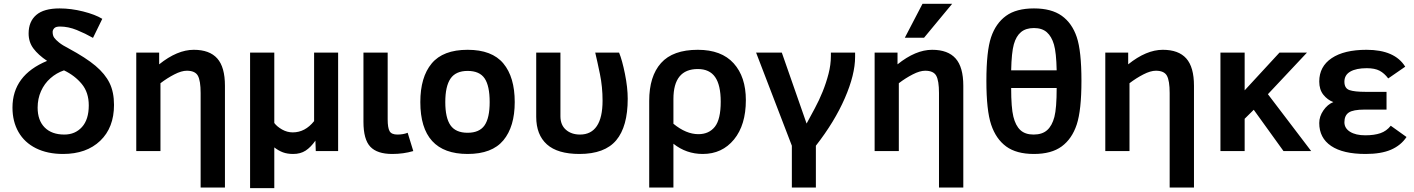

<svg xmlns="http://www.w3.org/2000/svg" viewBox="-20 -786 7358 999"><path d="M463.9 -588.9Q423.8 -611.8 379.4 -629.9Q335 -647.9 292 -647.9Q270 -647.9 262 -638.9Q253.9 -629.9 253.9 -620.1Q253.9 -601.6 261.7 -590.3Q269.5 -579.1 287.4 -564.7Q305.2 -550.3 336.9 -534.2Q427.2 -485.4 477.1 -443.4Q526.9 -401.4 550 -354.2Q573.2 -307.1 573.2 -240.2Q573.2 -122.1 501.5 -53.5Q429.7 15.1 308.1 15.1Q227.1 15.1 167.2 -14.6Q107.4 -44.4 76.2 -99.1Q44.9 -153.8 44.9 -226.1Q44.9 -394.5 225.1 -469.2Q179.2 -500 154.1 -533.4Q128.9 -566.9 128.9 -611.8Q128.9 -673.8 168.5 -708Q208 -742.2 290 -742.2Q350.1 -742.2 412.8 -726.3Q475.6 -710.4 512.2 -688ZM441.9 -237.8Q441.9 -305.2 405.5 -349.1Q369.1 -393.1 313 -419.9Q273.9 -406.7 242.4 -378.9Q210.9 -351.1 193.4 -311.8Q175.8 -272.5 175.8 -226.1Q175.8 -159.7 212.4 -122.8Q249 -85.9 314.9 -85.9Q371.1 -85.9 406.5 -125Q441.9 -164.1 441.9 -237.8Z M1150.4 189.9H1023.9V-301.8Q1023.9 -366.2 1009.5 -392.1Q995.1 -418 952.1 -418Q924.3 -418 887.2 -398.9Q850.1 -379.9 814.9 -353V0H689V-512.2H808.1V-451.2Q902.3 -526.9 988.3 -526.9Q1070.3 -526.9 1110.4 -481.9Q1150.4 -437 1150.4 -339.8Z M1739.3 0H1623L1621.1 -54.2Q1597.2 -20 1570.3 -2.4Q1543.5 15.1 1505.4 15.1Q1475.1 15.1 1452.1 6.6Q1429.2 -2 1407.2 -19V192.9H1281.2V-512.2H1407.2V-146Q1421.4 -127 1447.8 -112.1Q1474.1 -97.2 1503.4 -97.2Q1567.4 -97.2 1614.3 -155.8V-512.2H1739.3Z M2130.4 0Q2079.1 15.1 2021 15.1Q1942.4 15.1 1906.7 -22.7Q1871.1 -60.5 1871.1 -151.9V-512.2H1997.1V-165Q1997.1 -121.1 2007.1 -103.5Q2017.1 -85.9 2047.4 -85.9Q2078.6 -85.9 2101.1 -95.2Z M2658.2 -254.9Q2658.2 -127 2599.1 -55.9Q2540 15.1 2413.1 15.1Q2167 15.1 2167 -254.9Q2167 -384.8 2226.1 -455.8Q2285.2 -526.9 2413.1 -526.9Q2540 -526.9 2599.1 -455.8Q2658.2 -384.8 2658.2 -254.9ZM2527.8 -254.9Q2527.8 -339.4 2501.5 -378.2Q2475.1 -417 2413.1 -417Q2351.6 -417 2324.2 -377.2Q2296.9 -337.4 2296.9 -254.9Q2296.9 -172.9 2324 -134Q2351.1 -95.2 2413.1 -95.2Q2474.1 -95.2 2501 -133.5Q2527.8 -171.9 2527.8 -254.9Z M2770 -512.2H2896V-181.2Q2896 -135.7 2924.6 -110.8Q2953.1 -85.9 2998 -85.9Q3055.7 -85.9 3085.4 -130.1Q3115.2 -174.3 3115.2 -262.2Q3115.2 -334 3101.6 -400.4Q3087.9 -466.8 3077.1 -512.2H3201.2Q3217.3 -473.1 3231.7 -401.6Q3246.1 -330.1 3246.1 -272Q3246.1 -127.4 3186.3 -56.2Q3126.5 15.1 2995.1 15.1Q2881.3 15.1 2825.7 -34.7Q2770 -84.5 2770 -178.2Z M3357.9 189.9V-261.2Q3357.9 -389.2 3419.4 -458Q3481 -526.9 3610.8 -526.9Q3733.9 -526.9 3797.4 -456.5Q3860.8 -386.2 3860.8 -265.1Q3860.8 -135.7 3799.1 -60.3Q3737.3 15.1 3636.7 15.1Q3550.8 15.1 3483.9 -38.1V189.9ZM3483.9 -142.1Q3549.8 -87.9 3613.8 -87.9Q3668.9 -87.9 3699.5 -126.5Q3730 -165 3730 -256.8Q3730 -343.3 3700.9 -385Q3671.9 -426.8 3610.8 -426.8Q3483.9 -426.8 3483.9 -271Z M4047.9 -512.2 4176.8 -143.1Q4196.8 -180.2 4219.5 -222.2Q4242.2 -264.2 4260.5 -309.6Q4278.8 -355 4291 -402.1Q4303.2 -449.2 4303.2 -495.1V-512.2H4429.2V-490.2Q4429.2 -397.9 4375.7 -275.1Q4322.3 -152.3 4225.1 -27.8V189.9H4100.1V-27.8L3914.1 -512.2Z M4992.2 189.9H4865.7V-301.8Q4865.7 -366.2 4851.3 -392.1Q4836.9 -418 4793.9 -418Q4766.1 -418 4729 -398.9Q4691.9 -379.9 4656.7 -353V0H4530.8V-512.2H4649.9V-451.2Q4744.1 -526.9 4830.1 -526.9Q4912.1 -526.9 4952.1 -481.9Q4992.2 -437 4992.2 -339.8ZM4788.1 -589.8H4688L4779.8 -766.1H4934.1Z M5478 -419.9Q5476.1 -512.2 5463.9 -554.2Q5451.7 -596.2 5426.8 -618.2Q5401.9 -640.1 5359.9 -640.1Q5317.9 -640.1 5292.5 -619.1Q5267.1 -598.1 5255.1 -555.4Q5243.2 -512.7 5241.2 -419.9ZM5359.9 -742.2Q5450.7 -742.2 5504.4 -703.9Q5558.1 -665.5 5582.5 -593Q5606.9 -520.5 5606.9 -365.2Q5606.9 -212.4 5582.3 -137.9Q5557.6 -63.5 5504.2 -24.2Q5450.7 15.1 5359.9 15.1Q5268.6 15.1 5215.3 -23.9Q5162.1 -63 5137.2 -137.2Q5112.3 -211.4 5112.3 -365.2Q5112.3 -520 5136.7 -592.3Q5161.1 -664.6 5214.4 -703.4Q5267.6 -742.2 5359.9 -742.2ZM5241.2 -328.1Q5241.2 -225.6 5252.7 -179Q5264.2 -132.3 5289.1 -109.1Q5314 -85.9 5357.9 -85.9Q5402.8 -85.9 5428.5 -108.9Q5454.1 -131.8 5466.1 -177.5Q5478 -223.1 5478 -328.1Z M6192.4 189.9H6065.9V-301.8Q6065.9 -366.2 6051.5 -392.1Q6037.1 -418 5994.1 -418Q5966.3 -418 5929.2 -398.9Q5892.1 -379.9 5856.9 -353V0H5731V-512.2H5850.1V-451.2Q5944.3 -526.9 6030.3 -526.9Q6112.3 -526.9 6152.3 -481.9Q6192.4 -437 6192.4 -339.8Z M6802.2 0H6658.2L6503.4 -214.8L6456.1 -168V0H6330.1V-512.2H6456.1V-315.9L6637.2 -512.2H6780.3L6577.1 -295.9Z M7298.3 -73.2Q7269.5 -29.8 7218 -7.3Q7166.5 15.1 7085.4 15.1Q6967.8 15.1 6906 -26.6Q6844.2 -68.4 6844.2 -146Q6844.2 -180.2 6865.7 -211.4Q6887.2 -242.7 6917.5 -254.9Q6887.2 -266.1 6865.7 -293Q6844.2 -319.8 6844.2 -361.8Q6844.2 -439.9 6908.9 -483.4Q6973.6 -526.9 7090.3 -526.9Q7237.3 -526.9 7291.5 -439L7203.1 -377.9Q7183.1 -404.8 7158.2 -418Q7133.3 -431.2 7091.3 -431.2Q7036.6 -431.2 7005.9 -413.6Q6975.1 -396 6975.1 -360.8Q6975.1 -326.2 7001.7 -317.1Q7028.3 -308.1 7085.4 -308.1H7194.3V-215.8H7080.1Q7020.5 -215.8 6997.8 -200.4Q6975.1 -185.1 6975.1 -149.9Q6975.1 -118.7 7004.6 -100.3Q7034.2 -82 7083.5 -82Q7130.4 -82 7162.4 -93Q7194.3 -104 7216.3 -131.8Z"/></svg>

Font: Clear Sans
Style: Bold
Weight: 700
Foundry: Intel Corporation
Version: Version 1.00